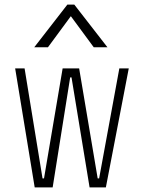

<svg xmlns="http://www.w3.org/2000/svg" viewBox="-20 -815 626 835"><path d="M369.6 0H440.4L540 -517.6H499L411.1 -39.1H404.8L324.2 -517.6H252.4L171.4 -39.1H165L86.9 -517.6H45.9L130.9 0H209L285.2 -478.5H291ZM128.9 -609.4H188.5L288.1 -744.6L387.7 -609.4H447.3L303.2 -794.9H272.9Z"/></svg>

Font: Cascadia Code PL ExtraLight
Style: Regular
Weight: 200
Monospace: yes
Designer: Aaron Bell
Foundry: Saja Typeworks
Version: Version 2404.023